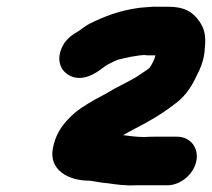

<svg xmlns="http://www.w3.org/2000/svg" viewBox="-20 -790 645 585"><path d="M251.8 -239.5C252.5 -239.5 255.8 -239.2 259.7 -238.6C276.2 -235.8 290.1 -233 308.9 -231.6C334.5 -227.8 363.3 -223.7 395.4 -225.5H490C530.4 -225.5 570.2 -259.2 578.3 -299.5C586.3 -339.8 559.9 -373.5 519.6 -373.5H447.6C438.5 -373.5 430.5 -373.2 418.9 -372.5C398.7 -372.6 376.7 -375.1 355.1 -378.2C366 -384.3 377.6 -391.2 389.4 -397.1C431 -418.1 471.6 -441.8 509.1 -470.5C539.9 -492.3 560.7 -519.5 578.3 -557.4C592.3 -583.9 603.1 -611.8 604.1 -644.7C607.5 -677 604.8 -700.8 587.1 -725.4C567 -754.1 541.7 -769.5 492.6 -769.5H462.1C453.8 -770.1 441.9 -769.7 431.1 -768.4L407 -766.5C406.8 -766.4 406.5 -766.4 406.3 -766.4C346 -758.6 298.9 -740.7 253.3 -717.9C237.8 -710.2 226.5 -699.3 216.7 -693.5C196.1 -682.1 176.9 -666.6 166.7 -640.9C148.9 -596.1 173.3 -562 207 -554.3C245.9 -545.3 281.5 -573.9 302.1 -589.7C305.7 -592.5 328.8 -604 339.3 -608.1L350.8 -610.8C359.8 -612.7 368.7 -614.7 376.6 -616.7C393.1 -618.9 414.9 -624 425.7 -621.7C426.3 -621.6 427.3 -621.5 428.1 -621.5H453.2C452.8 -612.2 441.6 -591 435.6 -583.2C432.6 -579.4 421.7 -573.7 411.8 -566.4C383.5 -545.3 345.4 -530.5 310.3 -509.1C299.8 -502.3 282.6 -494.3 270.5 -487.5C244.2 -472 212.2 -454 188.2 -427.3C165.7 -403.9 148.9 -377.6 141.2 -339C128 -272.8 187.4 -239.5 251.8 -239.5Z"/></svg>

Font: Smoothie
Style: SeBdIt
Weight: 600
Foundry: Cannot Into Space Fonts
Version: Version 0.8